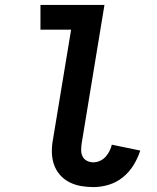

<svg xmlns="http://www.w3.org/2000/svg" viewBox="-20 -755 640 783"><path d="M361 8Q335 8 309.5 3.5Q284 -1 262 -12.5Q240 -24 224 -42.5Q208 -61 200 -84.5Q192 -108 191.5 -134Q191 -160 196 -186L270 -634H145V-735H406L313 -170Q311 -156 311 -142Q311 -128 317 -116.5Q323 -105 335 -99Q347 -93 361 -93Q374 -93 387.5 -99Q401 -105 410.5 -115.5Q420 -126 426.5 -139Q433 -152 436 -165L552 -141Q542 -110 524.5 -81.5Q507 -53 481 -32Q455 -11 423.5 -1.5Q392 8 361 8Z"/></svg>

Font: Iosevka Curly Extended
Style: Bold Italic
Weight: 700
Width: 7
Italic angle: -9°
Monospace: yes
Designer: Belleve Invis
Foundry: Belleve Invis
Version: Version 11.1.0; ttfautohint (v1.8.3)